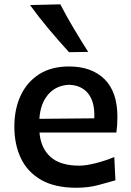

<svg xmlns="http://www.w3.org/2000/svg" viewBox="-20 -862 610 895"><path d="M335.9 13.2Q235.8 13.2 171.9 -23.4Q107.9 -60.1 77.4 -124.3Q46.9 -188.5 46.9 -271.5Q46.9 -353.5 76.4 -416.7Q106 -480 162.8 -516.1Q219.7 -552.2 301.3 -552.2Q407.2 -552.2 467.3 -492.9Q527.3 -433.6 527.3 -317.4Q527.3 -295.9 526.1 -278.6Q524.9 -261.2 522.5 -244.1H164.1Q169.9 -171.9 215.1 -130.9Q260.3 -89.8 350.1 -89.8Q380.9 -89.8 426 -101.3Q471.2 -112.8 512.7 -129.9L518.1 -21.5Q485.4 -12.2 439 0.5Q392.6 13.2 335.9 13.2ZM419.4 -310.5Q422.9 -384.8 392.1 -424.6Q361.3 -464.4 302.7 -466.8Q241.7 -464.4 204.8 -421.9Q168 -379.4 163.6 -308.1ZM301.8 -618.7Q252.9 -672.4 206.8 -727.3Q160.6 -782.2 120.1 -838.4L261.2 -841.8Q290 -786.1 322.8 -731Q355.5 -675.8 391.1 -620.1Z"/></svg>

Font: Pinar-DS3-FD SemiBold
Style: Regular
Weight: 600
Designer: Amin Abedi
Version: Version 3.000